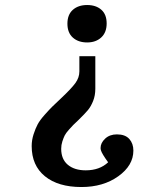

<svg xmlns="http://www.w3.org/2000/svg" viewBox="-20 -546 571 769"><path d="M329.1 -525.9Q364.3 -525.9 385.7 -507.1Q407.2 -488.3 407.2 -452.1Q407.2 -416 385.5 -396Q363.8 -376 329.1 -376Q293.5 -376 271.7 -395.5Q250 -415 250 -451.2Q250 -487.3 271.7 -506.6Q293.5 -525.9 329.1 -525.9ZM361.8 -320.8V-190.9Q361.8 -163.6 353 -141.6Q344.2 -119.6 332.3 -105.2Q320.3 -90.8 294.9 -65.9Q278.8 -50.8 273.4 -45.4Q268.1 -40 255.9 -26.4Q243.7 -12.7 239 -3.2Q234.4 6.3 229.7 20.5Q225.1 34.7 225.1 49.8Q225.1 91.8 251.7 114Q278.3 136.2 323.2 136.2Q378.9 136.2 413.1 104Q388.2 69.8 384.3 56.2Q382.8 51.3 382.8 46.9Q382.8 26.4 401.1 9.3Q419.4 -7.8 448.2 -7.8Q481.4 -7.8 497.8 10.5Q514.2 28.8 514.2 57.1Q514.2 116.7 453.9 159.9Q393.6 203.1 306.2 203.1Q212.9 203.1 159.9 159.9Q106.9 116.7 106.9 39.1Q106.9 15.1 114.5 -8.3Q122.1 -31.7 130.9 -48.1Q139.6 -64.5 158.9 -86.2Q178.2 -107.9 189.2 -118.7Q200.2 -129.4 224.1 -151.9Q266.1 -191.4 282 -213.4Q297.9 -235.4 297.9 -259.8V-320.8Z"/></svg>

Font: Literata Book SemiBold
Style: Regular
Weight: 600
Designer: Latin by Veronika Burian and Jose Scaglione. Greek by Irene Vlachou. Cyrillic by Vera Evstafieva
Foundry: TypeTogether
Version: Version 2.003;PS 002.003;hotconv 1.0.88;makeotf.lib2.5.64775